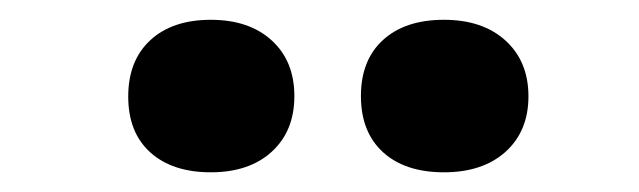

<svg xmlns="http://www.w3.org/2000/svg" viewBox="-20 -787 642 193"><path d="M131.1 -746.6Q153.3 -767.1 191.9 -767.1Q230.5 -767.1 253.2 -746.3Q275.9 -725.6 275.9 -690.4Q275.9 -655.3 253.2 -634.5Q230.5 -613.8 191.9 -613.8Q153.3 -613.8 131.1 -633.8Q108.9 -653.8 108.9 -689.9Q108.9 -726.1 131.1 -746.6ZM342.8 -690.4Q342.8 -726.6 365 -746.8Q387.2 -767.1 426.3 -767.1Q465.3 -767.1 488.3 -746.1Q511.2 -725.1 511.2 -690.2Q511.2 -655.3 488.3 -634.5Q465.3 -613.8 426.3 -613.8Q387.2 -613.8 365 -634Q342.8 -654.3 342.8 -690.4Z"/></svg>

Font: Open Sans Hebrew Extra Bold
Style: Regular
Weight: 800
Foundry: Ascender Corporation, Yanek Iontef
Version: Version 2.001;PS 002.001;hotconv 1.0.70;makeotf.lib2.5.58329